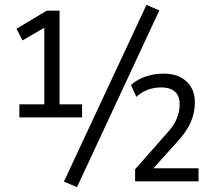

<svg xmlns="http://www.w3.org/2000/svg" viewBox="-20 -749 882 793"><path d="M60 -264V-318H163V-649H188L73 -582L48 -630L173 -705H226V-318H319V-264ZM298 24 244 1 585 -729 638 -706ZM538 0V-50L674 -204Q697 -229 709.5 -258Q722 -287 722 -318Q722 -353 702.5 -370.5Q683 -388 646 -388Q617 -388 591 -378.5Q565 -369 543 -349L521 -398Q546 -421 582 -433Q618 -445 656 -445Q696 -445 724.5 -430.5Q753 -416 769 -389.5Q785 -363 785 -327Q785 -284 768 -245Q751 -206 717 -169L605 -44L604 -54H800V0Z"/></svg>

Font: Nunito Sans 10pt Condensed
Style: Regular
Weight: 400
Width: 3
Designer: Vernon Adams
Foundry: Vernon Adams
Version: Version 3.101;gftools[0.9.27]